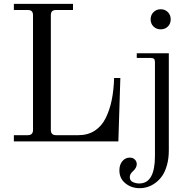

<svg xmlns="http://www.w3.org/2000/svg" viewBox="-20 -732 990 994"><path d="M51.8 0V-32.2H124Q150.9 -32.2 150.9 -59.1V-652.8Q150.9 -667 144.5 -673.6Q138.2 -680.2 124 -680.2H51.8V-711.9H357.9V-680.2H270Q255.9 -680.2 249.5 -673.6Q243.2 -667 243.2 -652.8V-59.1Q243.2 -32.2 270 -32.2H386.2Q434.6 -32.2 470.5 -55.4Q506.3 -78.6 527.1 -120.6Q547.9 -162.6 558.3 -213.6Q568.8 -264.6 570.8 -328.1H603L592.8 0ZM774.7 -669.2Q789.6 -684.1 812 -684.1Q834.5 -684.1 849.1 -669.2Q863.8 -654.3 863.8 -631.8Q863.8 -609.4 849.1 -594.7Q834.5 -580.1 812 -580.1Q789.6 -580.1 774.7 -594.7Q759.8 -609.4 759.8 -631.8Q759.8 -654.3 774.7 -669.2ZM854 -456.1V46.9Q854 87.9 844.7 121.6Q835.4 155.3 820.6 177.2Q805.7 199.2 785.6 214.1Q765.6 229 744.9 235.6Q724.1 242.2 703.1 242.2Q660.2 242.2 629.2 217Q598.1 191.9 598.1 149.9Q598.1 120.6 613.5 102.3Q628.9 84 651.9 84Q668 84 678 93.8Q688 103.5 688 118.2Q688 136.7 667 155.8Q651.9 168.9 651.9 185.1Q651.9 203.1 667.5 210.4Q683.1 217.8 701.2 217.8Q782.2 217.8 782.2 75.2V-410.2Q782.2 -422.4 777.1 -427.2Q772 -432.1 759.8 -432.1H688V-456.1Z"/></svg>

Font: Flanker Steampunk
Style: Regular
Weight: 400
Designer: Alexey Kryukov, Leonardo Di Lena
Foundry: Alexey Kryukov, Leonardo Di Lena
Version: 1.210